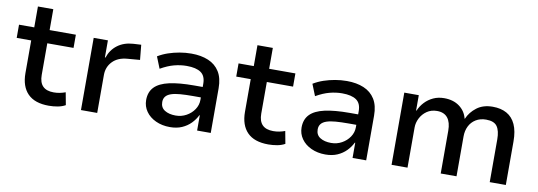

<svg xmlns="http://www.w3.org/2000/svg" viewBox="-53 -968 3655 1304"><g transform="rotate(10 1775.0 -316.5)"><path d="M312 9Q215 9 166.5 -40.5Q118 -90 118 -182V-407H18V-498H123V-642H229V-498H410V-407H229V-189Q229 -137 254 -111.5Q279 -86 329 -86Q351 -86 371 -90Q391 -94 410 -101L426 -15Q403 -2 373 3.5Q343 9 312 9Z M533 0V-498H631V-380H635Q653 -435 697 -468Q741 -501 805 -505L859 -508L869 -405L784 -398Q718 -393 681.5 -355Q645 -317 645 -262V0Z M1147 9Q1093 9 1049.5 -11Q1006 -31 981.5 -66Q957 -101 957 -144Q957 -200 990 -234Q1023 -268 1090.5 -283Q1158 -298 1261 -298H1336V-226H1267Q1215 -226 1177.5 -223Q1140 -220 1115.5 -211.5Q1091 -203 1079 -188Q1067 -173 1067 -150Q1067 -112 1096.5 -93.5Q1126 -75 1172 -75Q1212 -75 1245.5 -93.5Q1279 -112 1299.5 -142.5Q1320 -173 1320 -209V-320Q1320 -374 1287 -397Q1254 -420 1189 -420Q1146 -420 1102.5 -408.5Q1059 -397 1010 -369L978 -449Q1011 -469 1048 -481.5Q1085 -494 1125 -501Q1165 -508 1206 -508Q1273 -508 1323 -487Q1373 -466 1400.5 -422Q1428 -378 1428 -308V0H1334V-105H1331Q1316 -74 1290.5 -48Q1265 -22 1229.5 -6.5Q1194 9 1147 9Z M1826 9Q1729 9 1680.5 -40.5Q1632 -90 1632 -182V-407H1532V-498H1637V-642H1743V-498H1924V-407H1743V-189Q1743 -137 1768 -111.5Q1793 -86 1843 -86Q1865 -86 1885 -90Q1905 -94 1924 -101L1940 -15Q1917 -2 1887 3.5Q1857 9 1826 9Z M2219 9Q2165 9 2121.5 -11Q2078 -31 2053.5 -66Q2029 -101 2029 -144Q2029 -200 2062 -234Q2095 -268 2162.5 -283Q2230 -298 2333 -298H2408V-226H2339Q2287 -226 2249.5 -223Q2212 -220 2187.5 -211.5Q2163 -203 2151 -188Q2139 -173 2139 -150Q2139 -112 2168.5 -93.5Q2198 -75 2244 -75Q2284 -75 2317.5 -93.5Q2351 -112 2371.5 -142.5Q2392 -173 2392 -209V-320Q2392 -374 2359 -397Q2326 -420 2261 -420Q2218 -420 2174.5 -408.5Q2131 -397 2082 -369L2050 -449Q2083 -469 2120 -481.5Q2157 -494 2197 -501Q2237 -508 2278 -508Q2345 -508 2395 -487Q2445 -466 2472.5 -422Q2500 -378 2500 -308V0H2406V-105H2403Q2388 -74 2362.5 -48Q2337 -22 2301.5 -6.5Q2266 9 2219 9Z M2675 0V-498H2775V-392H2778Q2792 -425 2816.5 -451Q2841 -477 2874.5 -492.5Q2908 -508 2949 -508Q3013 -508 3055 -476.5Q3097 -445 3109 -395H3111Q3131 -442 3174.5 -475Q3218 -508 3284 -508Q3341 -508 3381 -485.5Q3421 -463 3442 -417Q3463 -371 3463 -300V0H3352V-295Q3352 -354 3331 -384Q3310 -414 3255 -414Q3214 -414 3184 -395.5Q3154 -377 3138.5 -345.5Q3123 -314 3123 -275V0H3014V-295Q3014 -353 2989.5 -383.5Q2965 -414 2917 -414Q2876 -414 2846.5 -393.5Q2817 -373 2801 -341.5Q2785 -310 2785 -277V0Z"/></g></svg>

Font: Nunito Sans 7pt SemiBold
Style: Regular
Weight: 600
Designer: Vernon Adams
Foundry: Vernon Adams
Version: Version 3.101;gftools[0.9.27]